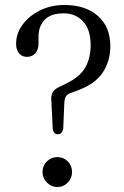

<svg xmlns="http://www.w3.org/2000/svg" viewBox="-20 -743 498 770"><path d="M186 -336.5Q181 -377 214 -392.5L245 -407.5Q302 -435.5 322.8 -473.8Q343.5 -512 343.5 -561.5Q343.5 -625 313 -657.2Q282.5 -689.5 236 -689.5Q183.5 -689.5 159 -663.5Q134.5 -637.5 134.5 -597V-569Q134.5 -544 121.8 -529.5Q109 -515 87.5 -515Q68 -515 56.2 -529.2Q44.5 -543.5 44.5 -567.5Q44.5 -608.5 70.5 -644Q96.5 -679.5 140.5 -701.2Q184.5 -723 238.5 -723Q323 -723 372.8 -679Q422.5 -635 422.5 -557.5Q422.5 -499 392.5 -452.8Q362.5 -406.5 290.5 -380L261 -369Q249 -364.5 244 -355.8Q239 -347 238 -331.5L233.5 -227Q229 -204.5 212 -204.5Q194.5 -204.5 191.5 -226.5ZM210 7Q185.5 7 168 -11Q150.5 -29 150.5 -53Q150.5 -78.5 168 -95.8Q185.5 -113 210 -113Q235 -113 252 -95.8Q269 -78.5 269 -53Q269 -29 252 -11Q235 7 210 7Z"/></svg>

Font: Fraunces 9pt S050 Light
Style: Regular
Weight: 300
Version: Version 1.000; ttfautohint (v1.8.3)